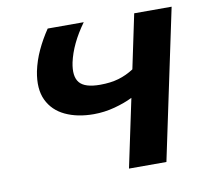

<svg xmlns="http://www.w3.org/2000/svg" viewBox="-66 -611 730 682"><g transform="rotate(-10 299.5 -270.0)"><path d="M346 0 398 -246Q370 -232 332.5 -222Q295 -212 257 -212Q198 -212 154.5 -232.5Q111 -253 91.5 -294Q72 -335 84 -397Q92 -435 108.5 -470.5Q125 -506 148 -540H278Q228 -471 214 -406Q204 -357 223 -334Q242 -311 297 -311Q335 -311 364 -319.5Q393 -328 419 -345L460 -540H595L481 0Z"/></g></svg>

Font: Kanit Medium
Style: Italic
Weight: 500
Italic angle: -12°
Designer: Katatrad Team
Foundry: CadsonDemak
Version: Version 2.000; ttfautohint (v1.8.3)